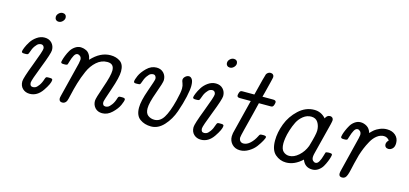

<svg xmlns="http://www.w3.org/2000/svg" viewBox="-61 -1116 3297 1546"><g transform="rotate(15 1587.5 -343.5)"><path d="M73.2 -309.1Q73.2 -317.9 83 -342Q92.8 -366.2 110.4 -394Q127.9 -421.9 158 -442.9Q188 -463.9 222.2 -463.9Q259.3 -463.9 281.7 -440.4Q304.2 -417 304.2 -380.9Q304.2 -354 255.1 -229Q206.1 -104 206.1 -85Q206.1 -54.2 231.9 -54.2Q241.7 -54.2 252.9 -59.1Q264.2 -64 280 -85.4Q295.9 -106.9 307.1 -143.1Q311 -154.3 314.9 -157.7Q318.8 -161.1 331.1 -161.1H348.1Q368.2 -161.1 368.2 -148.9Q368.2 -120.1 325.7 -57.6Q283.2 4.9 220.2 4.9Q185.1 4.9 161.6 -17.1Q138.2 -39.1 138.2 -77.1Q138.2 -104 186.5 -229.5Q234.9 -355 234.9 -375Q234.9 -388.2 227.5 -396.5Q220.2 -404.8 209 -404.8Q199.2 -404.8 188 -399.9Q176.8 -395 160.9 -373.5Q145 -352.1 133.8 -315.9Q129.9 -303.7 125 -300.3Q120.1 -296.9 106.9 -296.9H92.8Q73.2 -296.9 73.2 -309.1ZM264.2 -647.9Q264.2 -665 278.6 -679Q293 -692.9 311 -692.9Q325.2 -692.9 334 -684.3Q342.8 -675.8 342.8 -662.1Q342.8 -645 328.4 -630.6Q314 -616.2 295.9 -616.2Q281.7 -616.2 272.9 -625Q264.2 -633.8 264.2 -647.9Z M400.9 -309.1Q400.9 -311 404.3 -325.4Q407.7 -339.8 417.2 -364Q426.8 -388.2 439.7 -410.2Q452.6 -432.1 475.1 -448Q497.6 -463.9 523.4 -463.9Q532.2 -463.9 543.5 -461.4Q554.7 -459 570.1 -451.9Q585.4 -444.8 596.9 -427Q608.4 -409.2 612.8 -383.8Q686 -463.9 771.5 -463.9Q819.3 -463.9 852.5 -440.4Q885.7 -417 885.7 -359.9Q885.7 -310.1 848.6 -203.1Q811.5 -96.2 811.5 -85Q811.5 -54.2 837.4 -54.2Q847.2 -54.2 858.4 -59.6Q869.6 -64.9 886.2 -86.9Q902.8 -108.9 913.6 -146Q917.5 -157.2 922.6 -159.2Q927.7 -161.1 948.7 -161.1Q973.6 -161.1 973.6 -148.9Q973.6 -134.8 958.3 -100.3Q942.9 -65.9 905.8 -30.5Q868.7 4.9 824.7 4.9Q787.6 4.9 765.6 -18.6Q743.7 -42 743.7 -77.1Q743.7 -98.1 780 -201.7Q816.4 -305.2 816.4 -348.1Q816.4 -404.8 760.7 -404.8Q760.3 -404.8 759.8 -404.8Q710.9 -404.8 671.4 -369.9Q631.8 -335 608.2 -281Q584.5 -227.1 569.1 -175Q553.7 -123 543.2 -75.4Q532.7 -27.8 527.8 -18.1Q515.6 4.9 492.7 4.9Q466.8 4.9 464.8 -20Q463.9 -26.9 468.8 -45.9L540.5 -334Q545.4 -358.9 545.4 -365.2Q545.4 -384.3 534.4 -394Q523.4 -403.8 512.7 -403.8Q495.6 -403.8 483.6 -381.3Q471.7 -358.9 464.6 -332.5Q457.5 -306.2 455.6 -303.2Q450.7 -297.4 437.5 -296.9H420.4Q400.9 -296.9 400.9 -309.1Z M1007.8 -309.1Q1007.8 -324.2 1022.7 -358.2Q1037.6 -392.1 1074 -428Q1110.4 -463.9 1155.8 -463.9Q1191.9 -463.9 1214.4 -440.4Q1236.8 -417 1236.8 -380.9Q1236.8 -359.9 1202.6 -266.8Q1168.5 -173.8 1168.5 -128.9Q1168.5 -87.9 1190.9 -70.6Q1213.4 -53.2 1244.6 -53.2Q1291.5 -53.2 1321.5 -101.1Q1351.6 -148.9 1377.4 -250Q1395.5 -321.8 1395.5 -353Q1395.5 -377.9 1387.9 -396Q1380.4 -414.1 1380.4 -421.9Q1380.4 -438 1394.5 -450.9Q1408.7 -463.9 1424.8 -463.9Q1439.9 -463.9 1451.2 -447.5Q1462.4 -431.2 1462.4 -392.1Q1462.4 -361.3 1449.5 -301.3Q1436.5 -241.2 1411.6 -169.7Q1386.7 -98.1 1339.1 -46.1Q1291.5 5.9 1232.4 5.9Q1178.2 5.9 1139.4 -22Q1100.6 -49.8 1100.6 -116.2Q1100.6 -171.4 1134.5 -266.6Q1168.5 -361.8 1168.5 -373Q1168.5 -386.2 1161.6 -395.5Q1154.8 -404.8 1142.6 -404.8Q1132.8 -404.8 1121.6 -399.9Q1110.4 -395 1094.5 -373Q1078.6 -351.1 1067.4 -314.9Q1063.5 -302.7 1058.6 -299.8Q1053.7 -296.9 1033.7 -296.9H1025.4Q1007.8 -296.9 1007.8 -309.1Z M1500.5 -309.1Q1500.5 -317.9 1510.3 -342Q1520 -366.2 1537.6 -394Q1555.2 -421.9 1585.2 -442.9Q1615.2 -463.9 1649.4 -463.9Q1686.5 -463.9 1709 -440.4Q1731.4 -417 1731.4 -380.9Q1731.4 -354 1682.4 -229Q1633.3 -104 1633.3 -85Q1633.3 -54.2 1659.2 -54.2Q1668.9 -54.2 1680.2 -59.1Q1691.4 -64 1707.3 -85.4Q1723.1 -106.9 1734.4 -143.1Q1738.3 -154.3 1742.2 -157.7Q1746.1 -161.1 1758.3 -161.1H1775.4Q1795.4 -161.1 1795.4 -148.9Q1795.4 -120.1 1752.9 -57.6Q1710.4 4.9 1647.5 4.9Q1612.3 4.9 1588.9 -17.1Q1565.4 -39.1 1565.4 -77.1Q1565.4 -104 1613.8 -229.5Q1662.1 -355 1662.1 -375Q1662.1 -388.2 1654.8 -396.5Q1647.5 -404.8 1636.2 -404.8Q1626.5 -404.8 1615.2 -399.9Q1604 -395 1588.1 -373.5Q1572.3 -352.1 1561 -315.9Q1557.1 -303.7 1552.2 -300.3Q1547.4 -296.9 1534.2 -296.9H1520Q1500.5 -296.9 1500.5 -309.1ZM1691.4 -647.9Q1691.4 -665 1705.8 -679Q1720.2 -692.9 1738.3 -692.9Q1752.4 -692.9 1761.2 -684.3Q1770 -675.8 1770 -662.1Q1770 -645 1755.6 -630.6Q1741.2 -616.2 1723.1 -616.2Q1709 -616.2 1700.2 -625Q1691.4 -633.8 1691.4 -647.9Z M1841.8 -417Q1841.8 -423.8 1845.9 -437.5Q1850.1 -451.2 1856.9 -455.1Q1861.8 -458 1873 -458H1970.7Q2013.7 -631.8 2018.1 -639.2Q2020 -643.1 2022.9 -646Q2035.2 -660.2 2052.7 -660.2Q2065.9 -660.2 2073.5 -652.6Q2081.1 -645 2081.1 -632.8Q2081.1 -627 2070.1 -583Q2059.1 -539.1 2048.8 -498L2038.1 -458H2127Q2151.9 -458 2151.9 -440.9Q2151.9 -434.1 2147.9 -420.7Q2144 -407.2 2136.7 -402.8Q2131.8 -399.9 2122.1 -399.9H2023.9Q2019 -377 2000 -302.5Q1981 -228 1965.3 -166Q1949.7 -104 1949.7 -94.2Q1949.7 -76.2 1959.7 -65.2Q1969.7 -54.2 1986.8 -54.2Q2015.6 -54.2 2042.7 -79.6Q2069.8 -105 2087.9 -142.1Q2093.8 -155.3 2098.9 -158.2Q2104 -161.1 2124 -161.1Q2149.9 -161.1 2149.9 -149.9Q2149.9 -142.1 2137 -118.2Q2124 -94.2 2103 -65.7Q2082 -37.1 2046.4 -15.6Q2010.7 5.9 1974.1 5.9Q1933.1 5.9 1907.5 -20.5Q1881.8 -46.9 1881.8 -86.9Q1881.8 -109.9 1893.1 -147.9L1956.1 -399.9H1864.7Q1841.8 -399.9 1841.8 -417Z M2227.1 -144Q2227.1 -211.9 2254.4 -283.9Q2281.7 -356 2339.8 -409.9Q2397.9 -463.9 2469.7 -463.9Q2527.8 -463.9 2566.9 -418.9Q2579.1 -447.8 2605 -448.2Q2617.2 -448.2 2625 -440.7Q2632.8 -433.1 2632.8 -420.9Q2632.8 -412.1 2626 -383.8L2561 -127Q2556.2 -109.9 2555.7 -94.2Q2555.7 -74.2 2566.2 -64.2Q2576.7 -54.2 2587.9 -54.2Q2605 -54.2 2616.9 -76.2Q2628.9 -98.1 2636 -125Q2643.1 -151.9 2645 -154.8Q2648.9 -160.6 2670.9 -161.1Q2689 -161.1 2694.3 -158.4Q2699.7 -155.8 2699.7 -148.9Q2699.7 -146 2696.3 -131.6Q2692.9 -117.2 2683.3 -93.5Q2673.8 -69.8 2660.9 -47.9Q2647.9 -25.9 2625.5 -10.5Q2603 4.9 2576.7 4.9Q2513.7 4.9 2491.7 -55.2Q2427.7 4.9 2356.9 4.9Q2306.2 4.9 2266.6 -29.5Q2227.1 -64 2227.1 -144ZM2297.9 -140.1Q2297.9 -91.3 2318.8 -72.3Q2339.8 -53.2 2367.7 -53.2Q2407.7 -53.2 2446.3 -87.6Q2484.9 -122.1 2503.9 -171.9Q2534.7 -274.9 2534.7 -308.1Q2534.7 -347.2 2516.4 -376Q2498 -404.8 2460 -404.8Q2423.8 -404.8 2393.8 -380.9Q2363.8 -356.9 2346.9 -323.5Q2330.1 -290 2317.9 -251Q2305.7 -211.9 2301.8 -183.6Q2297.9 -155.3 2297.9 -140.1Z M2733.9 -310.1Q2733.9 -313 2737.3 -327.4Q2740.7 -341.8 2750.7 -365.5Q2760.7 -389.2 2773.7 -411.1Q2786.6 -433.1 2808.6 -448.5Q2830.6 -463.9 2856.4 -463.9Q2883.3 -463.9 2908.4 -448.5Q2933.6 -433.1 2943.8 -397.9Q2961.9 -417 2975.8 -428.5Q2989.7 -439.9 3017.1 -451.9Q3044.4 -463.9 3075.7 -463.9Q3119.6 -463.9 3147.2 -439.5Q3174.8 -415 3174.8 -375Q3174.8 -344.2 3159.7 -329.1Q3144.5 -314 3125.5 -314Q3111.3 -314 3102.5 -322.5Q3093.8 -331.1 3093.8 -344.2Q3093.8 -363.3 3111.8 -380.9Q3092.8 -404.8 3065.4 -404.8Q3035.6 -404.8 3008.5 -383.8Q2981.4 -362.8 2962.2 -327.9Q2942.9 -293 2931.2 -263.9Q2919.4 -234.9 2909.7 -204.1Q2899.9 -169.9 2890.9 -131.3Q2881.8 -92.8 2877.2 -71.3Q2872.6 -49.8 2865.7 -30.5Q2858.9 -11.2 2849.4 -3.2Q2839.8 4.9 2824.7 4.9Q2797.9 4.9 2797.9 -22Q2797.9 -34.2 2803.7 -54.2L2873.5 -335.9Q2878.4 -357.9 2878.4 -363.8Q2878.4 -383.8 2867.9 -393.8Q2857.4 -403.8 2846.7 -403.8Q2829.6 -403.8 2817.6 -381.3Q2805.7 -358.9 2798.1 -332.5Q2790.5 -306.2 2788.6 -303.2Q2783.7 -297.4 2770.5 -296.9H2754.9Q2733.9 -296.9 2733.9 -310.1Z"/></g></svg>

Font: CMU Concrete
Style: Italic
Weight: 500
Italic angle: -14.04°
Version: Version 0.7.0